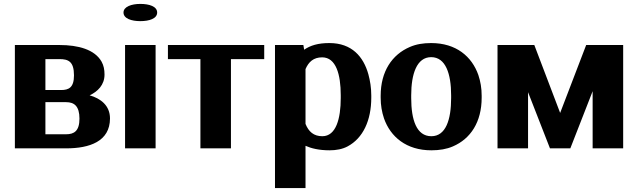

<svg xmlns="http://www.w3.org/2000/svg" viewBox="-20 -758 3265 981"><path d="M56 0H318C437 0 542 -35 542 -153C542 -219 494 -255 438 -271C479 -290 514 -324 514 -377C514 -402 510 -423 499 -443C464 -505 380 -528 284 -528H56ZM212 -72V-236H318C359 -236 386 -216 386 -152C386 -88 358 -72 318 -72ZM212 -298V-456H284C329 -456 358 -444 358 -373C358 -311 332 -298 292 -298Z M611 -694C611 -663 652 -650 697 -650C743 -650 783 -663 783 -694C783 -725 743 -738 697 -738C652 -738 611 -724 611 -694ZM619 0H775V-528H619Z M838 -456H1004V0H1160V-456H1330V-528H838Z M1385 203H1541V-13C1570 0 1610 10 1664 10C1698 10 1730 4 1756 -10C1835 -52 1877 -143 1877 -259V-270C1877 -310 1871 -346 1862 -379C1837 -468 1778 -538 1663 -538C1605 -538 1566 -526 1534 -504L1530 -528H1385ZM1541 -125V-405C1557 -442 1582 -465 1626 -465C1697 -465 1721 -377 1721 -272V-257C1721 -152 1697 -62 1627 -62C1583 -62 1557 -85 1541 -125Z M1925 -259C1925 -220 1931 -186 1942 -153C1975 -59 2056 10 2184 10C2225 10 2262 4 2294 -10C2385 -49 2441 -135 2441 -259V-269C2441 -308 2435 -342 2424 -375C2391 -469 2311 -538 2183 -538C2142 -538 2106 -532 2074 -518C1983 -479 1925 -393 1925 -269ZM2081 -257V-271C2081 -379 2109 -466 2183 -466C2257 -466 2285 -381 2285 -271V-257C2285 -147 2258 -62 2184 -62C2108 -62 2081 -146 2081 -257Z M2522 0H2678V-287L2790 0H2894L3008 -292V0H3164V-528H2975L2842 -181L2710 -528H2522Z"/></svg>

Font: Aerodynamic
Style: Bd
Weight: 500
Designer: Google
Version: Version 2.000980; 2014